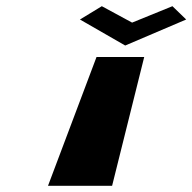

<svg xmlns="http://www.w3.org/2000/svg" viewBox="-20 -600 621 620"><path d="M135 0H342L445.7 -416H291.7ZM406.6 -527 536.8 -580 581.2 -537 384.3 -453 238.2 -537 308.8 -580Z"/></svg>

Font: Hussar Milosc
Style: Obl
Weight: 700
Foundry: Cannot Into Space Fonts
Version: Version 1.02